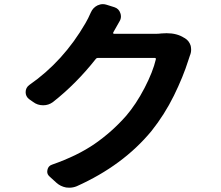

<svg xmlns="http://www.w3.org/2000/svg" viewBox="-20 -832 1040 903"><path d="M740.2 -674.8Q752.9 -675.8 763.7 -675.8Q812.5 -675.8 845.7 -654.3L849.6 -652.3Q870.1 -639.6 877 -616.2Q878.9 -606.4 878.9 -597.7Q878.9 -584 873 -570.3Q869.1 -559.6 866.2 -549.8Q841.8 -471.7 797.9 -382.3Q753.9 -293 692.4 -215.8Q558.6 -53.7 340.8 43.9Q324.2 50.8 305.7 50.8Q298.8 50.8 291 49.8Q264.6 44.9 245.1 27.3L212.9 -2Q202.1 -11.7 202.1 -24.4Q202.1 -28.3 203.1 -33.2Q207 -51.8 224.6 -57.6Q344.7 -99.6 425.8 -155.8Q506.8 -211.9 573.2 -287.1Q620.1 -341.8 659.7 -418Q699.2 -494.1 712.9 -552.7Q713.9 -555.7 712.4 -557.6Q710.9 -559.6 708 -559.6H441.4Q433.6 -559.6 429.7 -553.7Q337.9 -437.5 228.5 -351.6Q208 -336.9 183.6 -336.9Q182.6 -336.9 182.6 -336.9Q156.2 -336.9 135.7 -352.5L116.2 -366.2Q100.6 -378.9 100.6 -398.4Q100.6 -419.9 118.2 -432.6Q278.3 -543.9 381.8 -722.7Q394.5 -744.1 407.2 -773.4Q417 -795.9 438.5 -806.6Q451.2 -812.5 463.9 -812.5Q472.7 -812.5 481.4 -809.6L518.6 -797.9Q539.1 -791 545.9 -770.5Q548.8 -762.7 548.8 -754.9Q548.8 -742.2 542 -731.4Q528.3 -708 512.7 -679.7Q511.7 -676.8 512.7 -674.8Q513.7 -672.9 516.6 -672.9H710Q724.6 -672.9 740.2 -674.8Z"/></svg>

Font: Gen Jyuu Gothic Monospace Bold
Style: Bold
Weight: 700
Designer: [Source Han Sans]
Ryoko NISHIZUKA  (kana & ideographs); Paul D. Hunt (Latin, Greek & Cyrillic); Wenlong ZHANG  (bopomofo
Version: Version 1.002.20150607